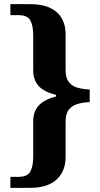

<svg xmlns="http://www.w3.org/2000/svg" viewBox="-20 -780 482 925"><path d="M30 125V72H69Q112 72 126 46.5Q140 21 140 -26V-197Q140 -242 166.5 -271.5Q193 -301 250 -315V-323Q192 -337 166 -366Q140 -395 140 -440V-610Q140 -657 126 -682Q112 -707 69 -707H30V-760H125Q209 -760 252.5 -722Q296 -684 296 -614V-442Q296 -405 311.5 -385Q327 -365 353.5 -357.5Q380 -350 412 -349V-288Q380 -287 353.5 -279Q327 -271 311.5 -251.5Q296 -232 296 -194V-23Q296 45 252.5 85Q209 125 125 125Z"/></svg>

Font: Noto Serif Test
Style: Regular
Weight: 400
Version: Version 1.000